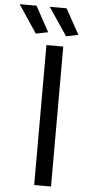

<svg xmlns="http://www.w3.org/2000/svg" viewBox="-132 -977 461 1011"><g transform="rotate(5 98.5 -471.0)"><path d="M89 -740H178V0H89ZM28 -795 -70 -942H19L92 -808ZM188 -795 89 -942H178L252 -808Z"/></g></svg>

Font: Encode Sans Normal
Style: Regular
Weight: 400
Designer: Pablo Impallari, Andres Torresi
Foundry: Pablo Impallari, Andres Torresi
Version: Version 1.000; ttfautohint (v1.00) -l 8 -r 50 -G 200 -x 14 -